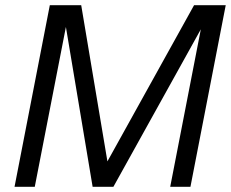

<svg xmlns="http://www.w3.org/2000/svg" viewBox="-20 -720 890 740"><path d="M293 -700 394 -98 728 -700H850L714 0H636L754 -607L417 0H337L234 -616L114 0H36L172 -700Z"/></svg>

Font: MedMera Sans
Style: Italic
Weight: 400
Italic angle: -11°
Designer: Kasper Nordkvist
Foundry: UNCUT.wtf
Version: Version 1.300